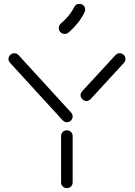

<svg xmlns="http://www.w3.org/2000/svg" viewBox="-20 -946 699 996"><path d="M335.9 -777.8 335 -776.9Q326.7 -770 315.9 -770Q301.3 -770 292 -780.8Q285.2 -789.1 285.2 -799.8Q285.2 -814.9 295.9 -824.2Q341.3 -862.3 365.2 -909.2Q372.6 -925.8 392.1 -925.8Q405.8 -925.8 413.8 -917.2Q421.9 -908.7 421.9 -896Q421.9 -888.7 418.9 -882.8Q390.6 -825.2 335.9 -777.8ZM305.2 -321.8 32.2 -620.1Q23.9 -629.9 23.9 -640.1Q23.9 -651.9 34.2 -662.1Q43.5 -669.9 54.2 -669.9Q66.4 -669.9 76.2 -660.2L349.1 -361.8Q356.9 -352.5 356.9 -341.8Q356.9 -329.6 347.2 -319.8Q337.9 -312 327.1 -312Q314.9 -312 305.2 -321.8ZM405.8 -472.2 579.1 -660.2Q588.9 -669.9 601.1 -669.9Q611.8 -669.9 621.1 -662.1Q630.9 -652.3 630.9 -640.1Q630.9 -629.4 623 -620.1L450.2 -432.1Q439.9 -421.9 428.2 -421.9Q418 -421.9 408.2 -430.2Q397.9 -440.4 397.9 -452.1Q397.9 -462.9 405.8 -472.2ZM296.9 0V-240.2Q296.9 -252.9 305.7 -261.5Q314.5 -270 327.1 -270Q339.8 -270 348.4 -261.5Q356.9 -252.9 356.9 -240.2V0Q356.9 12.7 348.4 21.2Q339.8 29.8 327.1 29.8Q314.5 29.8 305.7 21.2Q296.9 12.7 296.9 0Z"/></svg>

Font: Beon
Style: Regular
Weight: 400
Designer: BSozoo
Foundry: BSozoo
Version: Version 1.001;PS 001.001;hotconv 1.0.70;makeotf.lib2.5.58329